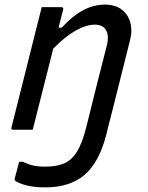

<svg xmlns="http://www.w3.org/2000/svg" viewBox="-20 -563 640 833"><path d="M176 160Q224 160 257 146.5Q290 133 313.5 95.5Q337 58 355 -14Q398 -189 443 -364Q454 -407 440.5 -431.5Q427 -456 391 -456Q354 -456 308.5 -430.5Q263 -405 211 -352Q189 -264 166.5 -176Q144 -88 122 0H38Q26 0 30 -11Q56 -116 83 -221.5Q110 -327 136 -433Q144 -465 150.5 -490.5Q157 -516 161 -532H245Q257 -532 254 -521Q249 -502 244 -482.5Q239 -463 234 -443H248Q292 -492 338.5 -517.5Q385 -543 434 -543Q480 -543 508 -521.5Q536 -500 545.5 -464.5Q555 -429 544 -388Q526 -315 507.5 -242.5Q489 -170 471 -97Q465 -74 459 -50Q453 -26 446 0Q445 8 442 18Q411 141 347 195.5Q283 250 176 250Q127 250 92 240.5Q57 231 46 221Q42 217 45 207Q49 192 53.5 175Q58 158 63 139H79Q102 150 123.5 155Q145 160 176 160Z"/></svg>

Font: Recursive Sn Lnr St
Style: Italic
Weight: 400
Italic angle: -15°
Version: Version 1.079;hotconv 1.0.112;makeotfexe 2.5.65598; ttfautoh